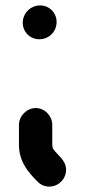

<svg xmlns="http://www.w3.org/2000/svg" viewBox="-20 -537 313 709"><path d="M173 -76V-2C173 1 175 8 175 11C191 36 224 53 224 90C224 124 196 152 162 152C145 152 131 146 119 134C86 101 50 61 50 -2V-76C50 -109 79 -138 112 -138C145 -138 173 -109 173 -76ZM189 -456C189 -420 161 -392 125 -392C91 -392 64 -419 64 -453C64 -488 93 -517 128 -517C162 -517 189 -490 189 -456Z"/></svg>

Font: Blanket
Style: Reversed
Weight: 700
Foundry: Cannot Into Space Fonts
Version: Version 0.9